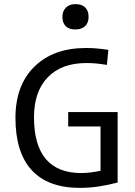

<svg xmlns="http://www.w3.org/2000/svg" viewBox="-20 -897 654 932"><path d="M506 -655 499 -582Q467 -587 446 -589Q425 -591 399 -591Q279 -591 212 -522Q145 -453 145 -328Q145 -193 202.5 -125Q260 -57 375 -57Q396 -57 420 -60Q444 -63 468 -68V-283H311V-353H551V-11Q502 2 457 8.5Q412 15 368 15Q213 15 134 -71Q55 -157 55 -325Q55 -483 147 -573.5Q239 -664 397 -664Q424 -664 448 -662Q472 -660 506 -655ZM410 -815Q410 -786 393 -770Q376 -754 345 -754Q315 -754 299 -770Q283 -786 283 -815Q283 -843 300 -860Q317 -877 346 -877Q377 -877 393.5 -861Q410 -845 410 -815Z"/></svg>

Font: Intel One Mono
Style: Regular
Weight: 400
Monospace: yes
Designer: Fred Shallcrass
Foundry: Frere-Jones Type LLC
Version: Version 1.400;hotconv 1.1.0;makeotfexe 2.6.0;FJTRelease1.4